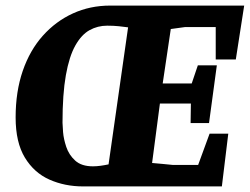

<svg xmlns="http://www.w3.org/2000/svg" viewBox="-20 -668 895 688"><path d="M278 0Q212 0 157 -24.5Q102 -49 69 -103.5Q36 -158 36 -247Q36 -340 61.5 -414Q87 -488 133.5 -540Q180 -592 241.5 -620Q303 -648 375 -648H855L825 -455H753V-571H643L592 -564L563 -369H667L689 -434H757L729 -227H663L664 -297H553L525 -84Q546 -82 563.5 -80.5Q581 -79 599 -77H690L731 -189H798L775 0ZM313 -72Q326 -72 340.5 -74Q355 -76 369 -79L439 -570Q425 -572 406 -574Q387 -576 364 -576Q330 -576 301 -560Q272 -544 250 -505Q228 -466 216 -398.5Q204 -331 204 -228Q204 -219 206 -194.5Q208 -170 217.5 -141.5Q227 -113 249.5 -92.5Q272 -72 313 -72Z"/></svg>

Font: Faustina Light ExtraBold
Style: Italic
Weight: 800
Italic angle: -8°
Version: Version 1.200